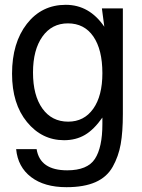

<svg xmlns="http://www.w3.org/2000/svg" viewBox="-20 -559 590 797"><path d="M246 23Q154 23 92 -52.5Q30 -128 30 -253Q30 -381 91.5 -460Q153 -539 253 -539Q351 -539 413 -448L403 -524H490V-86Q490 -11 481 39.5Q472 90 448 133Q424 176 376.5 197Q329 218 256 218Q164 218 109 176Q54 134 47 60H132Q146 148 259 148Q343 148 374 100.5Q405 53 405 -44V-71Q370 -21 332.5 1Q295 23 246 23ZM262 -462Q195 -462 156 -407Q117 -352 117 -258Q117 -163 156 -108.5Q195 -54 263 -54Q329 -54 367 -107.5Q405 -161 405 -255Q405 -353 367.5 -407.5Q330 -462 262 -462Z"/></svg>

Font: ColatingCofangSans
Style: Regular
Weight: 400
Foundry: GNU
Version: Version 412.227;June 27, 2022;FontCreator 11.0.0.2412 32-bit